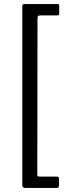

<svg xmlns="http://www.w3.org/2000/svg" viewBox="-20 -762 327 947"><path d="M102 -742H263Q272 -742 272 -735V-694Q272 -686 263 -686H177Q165 -686 165 -673L164 99Q164 105 166.5 107Q169 109 175 109H260Q271 109 271 119V154Q271 165 260 165H105Q90 165 90 152V-732Q90 -742 102 -742Z"/></svg>

Font: Libre Franklin
Style: Regular
Weight: 400
Designer: Pablo Impallari, Rodrigo Fuenzalida
Foundry: Impallari Type
Version: Version 1.002; ttfautohint (v1.5)